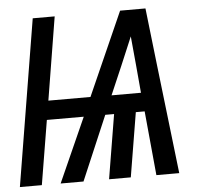

<svg xmlns="http://www.w3.org/2000/svg" viewBox="-52 -790 904 845"><g transform="rotate(-5 400.0 -367.5)"><path d="M2 0 123 -735H220L160 -368H346L509 -735H621L649 -490L706 0H605L578 -284H539L492 0H396L443 -284H404L283 0H182L309 -284H146L99 0ZM569 -367 558 -490Q555 -522 552 -554Q549 -586 546 -618Q533 -586 519 -554Q505 -522 492 -490L439 -367Z"/></g></svg>

Font: Iosevka Aile Medium Oblique
Style: Regular
Weight: 500
Italic angle: -9°
Designer: Belleve Invis
Foundry: Belleve Invis
Version: Version 31.1.0; ttfautohint (v1.8.4)